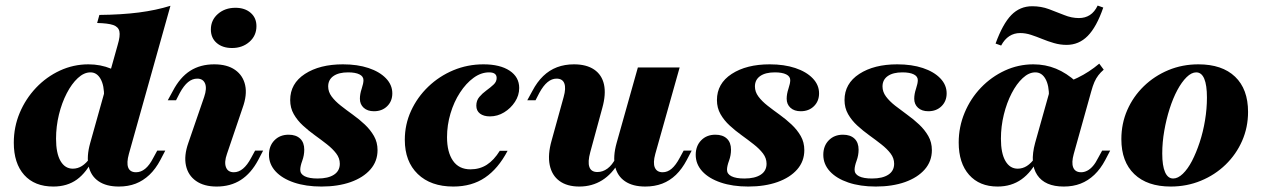

<svg xmlns="http://www.w3.org/2000/svg" viewBox="-20 -662 4558 693"><path d="M408.9 11.3Q363.7 11.3 335.9 -7.7Q308.1 -26.6 300 -62.1Q291.9 -97.6 305.6 -146L404.8 -500Q414.5 -532.3 410.9 -548.8Q407.3 -565.3 388.3 -571.8Q369.4 -578.2 330.6 -579L338.7 -608.1Q418.5 -608.9 481 -616.9Q543.5 -625 595.2 -641.1L445.2 -106.5Q436.3 -74.2 442.7 -57.3Q449.2 -40.3 471 -40.3Q488.7 -40.3 504 -52.8Q519.4 -65.3 533.1 -91.9L547.6 -118.5H576.6L558.9 -84.7Q541.9 -52.4 519.4 -31Q496.8 -9.7 469.8 0.8Q442.7 11.3 408.9 11.3ZM172.6 11.3Q104.8 11.3 67.3 -30.6Q29.8 -72.6 29.8 -146.8Q29.8 -204 51.2 -254.8Q72.6 -305.6 110.1 -345.2Q147.6 -384.7 196.4 -407.3Q245.2 -429.8 299.2 -429.8Q342.7 -429.8 381 -414.1Q419.4 -398.4 454.8 -366.1L355.6 -311.3Q356.5 -353.2 343.1 -377Q329.8 -400.8 306.5 -400.8Q283.1 -400.8 260.9 -380.2Q238.7 -359.7 221 -325.4Q203.2 -291.1 192.7 -248.4Q182.3 -205.6 182.3 -161.3Q182.3 -108.9 198.4 -81Q214.5 -53.2 242.7 -53.2Q260.5 -53.2 275.8 -62.9Q291.1 -72.6 305.6 -92.7H318.5Q292.7 -39.5 257.7 -14.1Q222.6 11.3 172.6 11.3Z M762.1 11.3Q716.1 11.3 687.5 -8.9Q658.9 -29 651.2 -64.5Q643.5 -100 659.7 -146L716.9 -312.1Q727.4 -342.7 720.2 -360.5Q712.9 -378.2 691.9 -378.2Q674.2 -378.2 658.9 -365.7Q643.5 -353.2 629 -326.6L615.3 -300H585.5L604 -333.9Q629.8 -383.1 666.5 -406.5Q703.2 -429.8 753.2 -429.8Q800 -429.8 828.6 -409.7Q857.3 -389.5 864.9 -354.4Q872.6 -319.4 855.6 -272.6L799.2 -106.5Q788.7 -76.6 795.6 -58.5Q802.4 -40.3 824.2 -40.3Q858.9 -40.3 886.3 -91.9L900.8 -118.5H929.8L912.1 -84.7Q886.3 -36.3 849.2 -12.5Q812.1 11.3 762.1 11.3ZM817.7 -488.7Q783.1 -488.7 762.1 -506.9Q741.1 -525 741.1 -555.6Q741.1 -589.5 766.5 -611.7Q791.9 -633.9 829.8 -633.9Q863.7 -633.9 884.7 -615.7Q905.6 -597.6 905.6 -567.7Q905.6 -533.1 880.2 -510.9Q854.8 -488.7 817.7 -488.7Z M1140.3 11.3Q1083.9 11.3 1041.1 -3.2Q998.4 -17.7 974.6 -43.5Q950.8 -69.4 950.8 -103.2Q950.8 -135.5 970.6 -155.6Q990.3 -175.8 1021.8 -175.8Q1048.4 -175.8 1063.3 -161.7Q1078.2 -147.6 1078.2 -121.8Q1078.2 -101.6 1071 -81.9Q1063.7 -62.1 1063.7 -49.2Q1063.7 -33.9 1079.8 -25.8Q1096 -17.7 1126.6 -17.7Q1164.5 -17.7 1185.5 -31.5Q1206.5 -45.2 1206.5 -71Q1206.5 -91.1 1193.5 -108.1Q1180.6 -125 1160.1 -141.1Q1139.5 -157.3 1116.5 -173.8Q1093.5 -190.3 1073.4 -208.9Q1053.2 -227.4 1040.3 -250Q1027.4 -272.6 1027.4 -300.8Q1027.4 -360.5 1080.6 -395.2Q1133.9 -429.8 1217.7 -429.8Q1270.2 -429.8 1310.1 -416.5Q1350 -403.2 1373 -379.4Q1396 -355.6 1396 -325Q1396 -296.8 1377.4 -278.6Q1358.9 -260.5 1329.8 -260.5Q1306.5 -260.5 1292.7 -273Q1279 -285.5 1279 -305.6Q1279 -322.6 1285.5 -341.9Q1291.9 -361.3 1291.9 -372.6Q1291.9 -386.3 1277.4 -393.5Q1262.9 -400.8 1236.3 -400.8Q1202.4 -400.8 1183.5 -387.5Q1164.5 -374.2 1164.5 -350Q1164.5 -330.6 1177 -313.7Q1189.5 -296.8 1210.1 -280.6Q1230.6 -264.5 1253.6 -248Q1276.6 -231.5 1296.8 -212.5Q1316.9 -193.5 1329.8 -171Q1342.7 -148.4 1342.7 -120.2Q1342.7 -79.8 1316.9 -50.4Q1291.1 -21 1245.6 -4.8Q1200 11.3 1140.3 11.3Z M1616.1 11.3Q1534.7 11.3 1487.9 -33.9Q1441.1 -79 1441.1 -157.3Q1441.1 -212.9 1463.7 -262.1Q1486.3 -311.3 1525.8 -349.2Q1565.3 -387.1 1616.5 -408.5Q1667.7 -429.8 1725 -429.8Q1784.7 -429.8 1819.4 -406.9Q1854 -383.9 1854 -344.4Q1854 -317.7 1838.7 -294.4Q1823.4 -271 1799.6 -256.5Q1775.8 -241.9 1748.4 -241.9Q1725.8 -241.9 1712.5 -252Q1699.2 -262.1 1699.2 -280.6Q1699.2 -299.2 1710.1 -312.1Q1721 -325 1735.5 -335.5Q1750 -346 1761.3 -356.5Q1772.6 -366.9 1772.6 -380.6Q1772.6 -400.8 1745.2 -400.8Q1716.1 -400.8 1689.1 -381Q1662.1 -361.3 1640.3 -327.8Q1618.5 -294.4 1606 -252.4Q1593.5 -210.5 1593.5 -166.9Q1593.5 -112.9 1614.9 -81.9Q1636.3 -50.8 1678.2 -50.8Q1711.3 -50.8 1737.1 -67.3Q1762.9 -83.9 1783.9 -117.7H1812.1Q1778.2 -53.2 1730.6 -21Q1683.1 11.3 1616.1 11.3Z M2071 11.3Q2026.6 11.3 1999.2 -8.9Q1971.8 -29 1964.1 -66.5Q1956.5 -104 1971 -154.8L2014.5 -312.1Q2023.4 -343.5 2016.9 -360.9Q2010.5 -378.2 1988.7 -378.2Q1971.8 -378.2 1956.5 -365.7Q1941.1 -353.2 1926.6 -326.6L1912.9 -300H1883.1L1901.6 -333.9Q1918.5 -366.1 1940.7 -387.5Q1962.9 -408.9 1990.7 -419.4Q2018.5 -429.8 2051.6 -429.8Q2096.8 -429.8 2124.6 -410.9Q2152.4 -391.9 2160.1 -356.9Q2167.7 -321.8 2154 -272.6L2110.5 -112.9Q2100.8 -77.4 2107.3 -59.3Q2113.7 -41.1 2136.3 -41.1Q2155.6 -41.1 2172.6 -53.6Q2189.5 -66.1 2202.4 -91.1L2214.5 -78.2Q2189.5 -33.9 2153.2 -11.3Q2116.9 11.3 2071 11.3ZM2308.9 11.3Q2263.7 11.3 2235.9 -7.7Q2208.1 -26.6 2200 -61.7Q2191.9 -96.8 2205.6 -146L2282.3 -418.5H2433.1L2345.2 -106.5Q2336.3 -74.2 2343.5 -57.3Q2350.8 -40.3 2371.8 -40.3Q2389.5 -40.3 2404.4 -53.2Q2419.4 -66.1 2433.1 -91.9L2447.6 -118.5H2476.6L2458.9 -84.7Q2441.9 -52.4 2419.8 -31Q2397.6 -9.7 2370.2 0.8Q2342.7 11.3 2308.9 11.3Z M2680.6 11.3Q2624.2 11.3 2581.5 -3.2Q2538.7 -17.7 2514.9 -43.5Q2491.1 -69.4 2491.1 -103.2Q2491.1 -135.5 2510.9 -155.6Q2530.6 -175.8 2562.1 -175.8Q2588.7 -175.8 2603.6 -161.7Q2618.5 -147.6 2618.5 -121.8Q2618.5 -101.6 2611.3 -81.9Q2604 -62.1 2604 -49.2Q2604 -33.9 2620.2 -25.8Q2636.3 -17.7 2666.9 -17.7Q2704.8 -17.7 2725.8 -31.5Q2746.8 -45.2 2746.8 -71Q2746.8 -91.1 2733.9 -108.1Q2721 -125 2700.4 -141.1Q2679.8 -157.3 2656.9 -173.8Q2633.9 -190.3 2613.7 -208.9Q2593.5 -227.4 2580.6 -250Q2567.7 -272.6 2567.7 -300.8Q2567.7 -360.5 2621 -395.2Q2674.2 -429.8 2758.1 -429.8Q2810.5 -429.8 2850.4 -416.5Q2890.3 -403.2 2913.3 -379.4Q2936.3 -355.6 2936.3 -325Q2936.3 -296.8 2917.7 -278.6Q2899.2 -260.5 2870.2 -260.5Q2846.8 -260.5 2833.1 -273Q2819.4 -285.5 2819.4 -305.6Q2819.4 -322.6 2825.8 -341.9Q2832.3 -361.3 2832.3 -372.6Q2832.3 -386.3 2817.7 -393.5Q2803.2 -400.8 2776.6 -400.8Q2742.7 -400.8 2723.8 -387.5Q2704.8 -374.2 2704.8 -350Q2704.8 -330.6 2717.3 -313.7Q2729.8 -296.8 2750.4 -280.6Q2771 -264.5 2794 -248Q2816.9 -231.5 2837.1 -212.5Q2857.3 -193.5 2870.2 -171Q2883.1 -148.4 2883.1 -120.2Q2883.1 -79.8 2857.3 -50.4Q2831.5 -21 2785.9 -4.8Q2740.3 11.3 2680.6 11.3Z M3141.1 11.3Q3084.7 11.3 3041.9 -3.2Q2999.2 -17.7 2975.4 -43.5Q2951.6 -69.4 2951.6 -103.2Q2951.6 -135.5 2971.4 -155.6Q2991.1 -175.8 3022.6 -175.8Q3049.2 -175.8 3064.1 -161.7Q3079 -147.6 3079 -121.8Q3079 -101.6 3071.8 -81.9Q3064.5 -62.1 3064.5 -49.2Q3064.5 -33.9 3080.6 -25.8Q3096.8 -17.7 3127.4 -17.7Q3165.3 -17.7 3186.3 -31.5Q3207.3 -45.2 3207.3 -71Q3207.3 -91.1 3194.4 -108.1Q3181.5 -125 3160.9 -141.1Q3140.3 -157.3 3117.3 -173.8Q3094.4 -190.3 3074.2 -208.9Q3054 -227.4 3041.1 -250Q3028.2 -272.6 3028.2 -300.8Q3028.2 -360.5 3081.5 -395.2Q3134.7 -429.8 3218.5 -429.8Q3271 -429.8 3310.9 -416.5Q3350.8 -403.2 3373.8 -379.4Q3396.8 -355.6 3396.8 -325Q3396.8 -296.8 3378.2 -278.6Q3359.7 -260.5 3330.6 -260.5Q3307.3 -260.5 3293.5 -273Q3279.8 -285.5 3279.8 -305.6Q3279.8 -322.6 3286.3 -341.9Q3292.7 -361.3 3292.7 -372.6Q3292.7 -386.3 3278.2 -393.5Q3263.7 -400.8 3237.1 -400.8Q3203.2 -400.8 3184.3 -387.5Q3165.3 -374.2 3165.3 -350Q3165.3 -330.6 3177.8 -313.7Q3190.3 -296.8 3210.9 -280.6Q3231.5 -264.5 3254.4 -248Q3277.4 -231.5 3297.6 -212.5Q3317.7 -193.5 3330.6 -171Q3343.5 -148.4 3343.5 -120.2Q3343.5 -79.8 3317.7 -50.4Q3291.9 -21 3246.4 -4.8Q3200.8 11.3 3141.1 11.3Z M3580.6 11.3Q3515.3 11.3 3477.8 -31Q3440.3 -73.4 3440.3 -147.6Q3440.3 -204 3461.7 -255.2Q3483.1 -306.5 3520.6 -345.6Q3558.1 -384.7 3606.9 -407.3Q3655.6 -429.8 3709.7 -429.8Q3753.2 -429.8 3791.5 -414.1Q3829.8 -398.4 3865.3 -366.1L3766.1 -311.3Q3766.9 -353.2 3753.6 -377Q3740.3 -400.8 3716.9 -400.8Q3693.5 -400.8 3671.4 -380.2Q3649.2 -359.7 3631.5 -325.4Q3613.7 -291.1 3603.2 -248.4Q3592.7 -205.6 3592.7 -161.3Q3592.7 -108.9 3608.9 -81Q3625 -53.2 3653.2 -53.2Q3671 -53.2 3686.3 -62.9Q3701.6 -72.6 3716.1 -92.7H3729Q3704 -41.1 3667.3 -14.9Q3630.6 11.3 3580.6 11.3ZM3819.4 11.3Q3751.6 11.3 3723.8 -30.2Q3696 -71.8 3716.1 -146L3771.8 -344.4Q3828.2 -361.3 3869.8 -381.5Q3911.3 -401.6 3947.6 -432.3L3963.7 -410.5Q3952.4 -400.8 3944.4 -390.3Q3936.3 -379.8 3930.2 -366.1Q3924.2 -352.4 3918.5 -331.5L3855.6 -106.5Q3846.8 -75 3853.6 -57.7Q3860.5 -40.3 3882.3 -40.3Q3893.5 -40.3 3904.4 -46Q3915.3 -51.6 3925 -62.9Q3934.7 -74.2 3943.5 -91.9L3958.1 -118.5H3987.1L3969.4 -84.7Q3952.4 -52.4 3929.8 -31Q3907.3 -9.7 3880.2 0.8Q3853.2 11.3 3819.4 11.3ZM3593.5 -497.6 3573.4 -504.8Q3599.2 -575.8 3630.2 -607.7Q3661.3 -639.5 3705.6 -639.5Q3737.9 -639.5 3766.1 -629Q3794.4 -618.5 3821 -607.7Q3847.6 -596.8 3874.2 -596.8Q3896.8 -596.8 3913.7 -607.7Q3930.6 -618.5 3941.9 -641.9L3962.1 -634.7Q3937.9 -564.5 3906 -532.3Q3874.2 -500 3829.8 -500Q3806.5 -500 3784.3 -506.5Q3762.1 -512.9 3741.5 -521.4Q3721 -529.8 3701.2 -536.3Q3681.5 -542.7 3662.1 -542.7Q3640.3 -542.7 3623 -531.5Q3605.6 -520.2 3593.5 -497.6Z M4205.6 11.3Q4121 11.3 4074.2 -33.5Q4027.4 -78.2 4027.4 -159.7Q4027.4 -216.1 4048.8 -264.9Q4070.2 -313.7 4108.5 -350.8Q4146.8 -387.9 4197.2 -408.9Q4247.6 -429.8 4305.6 -429.8Q4391.1 -429.8 4437.9 -385.1Q4484.7 -340.3 4484.7 -258.1Q4484.7 -202.4 4463.3 -153.6Q4441.9 -104.8 4403.6 -67.7Q4365.3 -30.6 4314.5 -9.7Q4263.7 11.3 4205.6 11.3ZM4214.5 -17.7Q4231.5 -17.7 4249.2 -34.7Q4266.9 -51.6 4282.3 -81Q4297.6 -110.5 4310.1 -148.4Q4322.6 -186.3 4329.4 -227.8Q4336.3 -269.4 4336.3 -309.7Q4336.3 -354.8 4326.6 -377.8Q4316.9 -400.8 4297.6 -400.8Q4280.6 -400.8 4262.9 -383.5Q4245.2 -366.1 4229.4 -336.7Q4213.7 -307.3 4201.6 -269.4Q4189.5 -231.5 4182.3 -189.9Q4175 -148.4 4175 -108.1Q4175 -63.7 4185.1 -40.7Q4195.2 -17.7 4214.5 -17.7Z"/></svg>

Font: Playfair 5pt SemiExpanded Light Black
Style: Italic
Weight: 900
Italic angle: -15.6°
Version: Version 2.001;gftools[0.9.30]